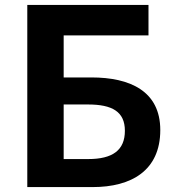

<svg xmlns="http://www.w3.org/2000/svg" viewBox="-20 -761 715 781"><path d="M91 0H357C514 0 632 -67 632 -232C632 -391 508 -446 352 -446H239V-617H584V-741H91ZM239 -114V-336H338C436 -336 488 -307 488 -229C488 -150 438 -114 339 -114Z"/></svg>

Font: Noto Sans CJK TC
Style: Bold
Weight: 700
Designer: Ryoko NISHIZUKA 西塚涼子 (kana, bopomofo & ideographs); Paul D. Hunt (Latin, Greek & Cyrillic); Sandoll Communications 산돌커뮤니
Foundry: Adobe
Version: Version 2.004;hotconv 1.0.118;makeotfexe 2.5.65603